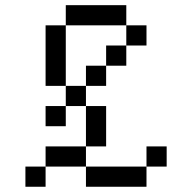

<svg xmlns="http://www.w3.org/2000/svg" viewBox="-20 -712 655 732"><path d="M153.8 -615.4H230.8V-538.5H153.8ZM153.8 -538.5H230.8V-461.5H153.8ZM153.8 -461.5H230.8V-384.6H153.8ZM230.8 -384.6H307.7V-307.7H230.8ZM307.7 -307.7H384.6V-230.8H307.7ZM307.7 -230.8H384.6V-153.8H307.7ZM230.8 -153.8H307.7V-76.9H230.8ZM153.8 -153.8H230.8V-76.9H153.8ZM76.9 -76.9H153.8V0H76.9ZM307.7 -76.9H384.6V0H307.7ZM384.6 -76.9H461.5V0H384.6ZM461.5 -76.9H538.5V0H461.5ZM230.8 -692.3H307.7V-615.4H230.8ZM307.7 -692.3H384.6V-615.4H307.7ZM384.6 -692.3H461.5V-615.4H384.6ZM461.5 -615.4H538.5V-538.5H461.5ZM384.6 -538.5H461.5V-461.5H384.6ZM307.7 -461.5H384.6V-384.6H307.7ZM153.8 -307.7H230.8V-230.8H153.8ZM538.5 -153.8H615.4V-76.9H538.5Z"/></svg>

Font: Jacquarda Bastarda 9
Style: Regular
Weight: 400
Designer: Sarah Cadigan-Fried
Version: Version 1.000; ttfautohint (v1.8.4.7-5d5b)